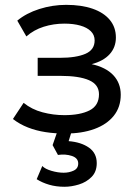

<svg xmlns="http://www.w3.org/2000/svg" viewBox="-20 -526 551 772"><path d="M241.5 11Q200.5 11 163 5.2Q125.5 -0.5 92.2 -13.5Q59 -26.5 32 -47.5L75 -112.5Q107.5 -86 150.8 -74.5Q194 -63 238.5 -63Q302.5 -63 340.2 -82.2Q378 -101.5 378 -147Q378 -186 338 -203.5Q298 -221 222 -221H131.5V-293.5H220Q286 -293.5 323.2 -309.5Q360.5 -325.5 360.5 -363.5Q360.5 -385.5 345.2 -400.5Q330 -415.5 302.8 -423.2Q275.5 -431 239 -431Q195.5 -431 155.8 -418.5Q116 -406 86 -379.5L49.5 -443Q85.5 -473 138.2 -489.8Q191 -506.5 246 -506.5Q307.5 -506.5 352.2 -491Q397 -475.5 421.5 -446Q446 -416.5 446 -375Q446 -336 421 -308.2Q396 -280.5 348.5 -268Q405.5 -255.5 435.5 -223.8Q465.5 -192 465.5 -145Q465.5 -95.5 437.5 -60.5Q409.5 -25.5 359.2 -7.2Q309 11 241.5 11ZM239.5 225Q206 225 177.8 216.8Q149.5 208.5 127.5 194.5L150 141.5Q161.5 153.5 187.2 161Q213 168.5 236 168.5Q258 168.5 276.2 160Q294.5 151.5 294.5 131.5Q294.5 109.5 269 101Q243.5 92.5 213 97L191.5 57.5L218.5 -20H275L256 41.5Q306 45.5 337.5 67.5Q369 89.5 369 130Q369 164.5 348.2 185.5Q327.5 206.5 297.2 215.8Q267 225 239.5 225Z"/></svg>

Font: Geologica Roman Light
Style: Regular
Weight: 300
Designer: Sindre Bremnes, Frode Helland
Foundry: Monokrom Skriftforlag AS
Version: Version 1.010;gftools[0.9.28]